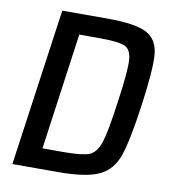

<svg xmlns="http://www.w3.org/2000/svg" viewBox="-78 -758 752 827"><g transform="rotate(10 297.5 -344.0)"><path d="M128 -688H327Q451 -688 499.5 -661Q548 -634 552.5 -567.5Q557 -501 535 -344Q513 -187 490 -120.5Q467 -54 410.5 -27Q354 0 230 0H31ZM236 -89Q320 -89 351 -101Q382 -113 398 -161.5Q414 -210 432 -344Q451 -477 448.5 -525.5Q446 -574 418 -586.5Q390 -599 307 -599H218L147 -89Z"/></g></svg>

Font: Assailand Medium
Style: Italic
Weight: 500
Italic angle: -8°
Designer: Hector Gatti with collaboration of the Omnibus-Type team
Foundry: Omnibus-Type
Version: Version 0.072;October 19, 2019;FontCreator 12.0.0.2547 64-bi